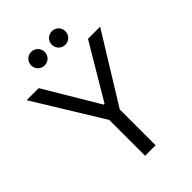

<svg xmlns="http://www.w3.org/2000/svg" viewBox="-260 -1023 1135 1135"><g transform="rotate(-45 307.0 -455.5)"><path d="M262.7 0H350.6V-299.8L614.3 -727.5H512.7L310.5 -386.7H303.7L100.6 -727.5H0L262.7 -299.8ZM164.1 -854C164.1 -822.3 189 -797.4 220.7 -797.4C252.4 -797.4 277.3 -822.3 277.3 -854C277.3 -885.7 252.4 -910.6 220.7 -910.6C189 -910.6 164.1 -885.7 164.1 -854ZM336.9 -854C336.9 -822.3 361.8 -797.4 394 -797.4C425.3 -797.4 450.2 -822.3 450.2 -854C450.2 -885.7 425.3 -910.6 394 -910.6C361.8 -910.6 336.9 -885.7 336.9 -854Z"/></g></svg>

Font: Guggenheim Sans Display
Style: Regular
Weight: 400
Designer: Modified by Tom Baber under direction of Pentagram Design 2023
Foundry: rsms
Version: Version 1.001;Glyphs 3.1.2 (3151)